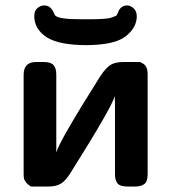

<svg xmlns="http://www.w3.org/2000/svg" viewBox="-20 -686 632 706"><path d="M66.9 -51.8V-411.1Q66.9 -458 112.8 -458H141.1Q167 -458 177 -446.5Q187 -435.1 187 -412.1V-125Q195.8 -163.1 348.1 -404.8Q368.2 -435.5 385.5 -446.8Q402.8 -458 434.1 -458H496.1Q497.1 -456.1 504.2 -453.1Q511.2 -450.2 517.1 -440.7Q522.9 -431.2 522.9 -411.1V-45.9Q522.9 -18.1 510.5 -9Q498 0 476.1 0H450.2Q434.1 0 423.6 -3.9Q413.1 -7.8 408.9 -16.4Q404.8 -24.9 403.8 -32Q402.8 -39.1 402.8 -49.8V-304.2Q402.8 -309.1 402.3 -318.6Q401.9 -328.1 401.9 -333Q393.1 -294.9 241.2 -53.2Q221.2 -21 203.6 -10.5Q186 0 155.8 0H94.2Q81.1 -7.8 75 -16.4Q68.8 -24.9 67.9 -31.2Q66.9 -37.6 66.9 -51.8ZM106 -627Q106 -647 117.9 -656.5Q129.9 -666 142.1 -666Q155.3 -666 163.6 -658.9Q171.9 -651.9 176.8 -641.1L182.1 -629.9Q194.3 -614.7 278.8 -615.2H308.1Q341.3 -615.2 361.6 -616.7Q381.8 -618.2 392.3 -622.1Q402.8 -626 406.5 -627.9Q410.2 -629.9 413.1 -637.9Q416 -646 417 -647.9Q428.2 -666 446.8 -666Q460 -666 471.4 -655.5Q482.9 -645 482.9 -626Q482.9 -585 442.9 -553Q402.8 -521 299.8 -520Q197.8 -520 151.9 -548.8Q106 -579.1 106 -627Z"/></svg>

Font: CMU Sans Serif
Style: Bold
Weight: 700
Version: Version 0.7.0